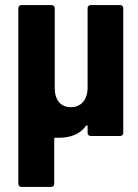

<svg xmlns="http://www.w3.org/2000/svg" viewBox="-20 -534 541 754"><path d="M324 -502V-190C324 -143 299 -113 258 -113C218 -113 195 -142 195 -188V-502C195 -509 190 -514 183 -514H64C57 -514 52 -509 52 -502V188C52 195 57 200 64 200H181C188 200 193 195 193 188V11C193 8 195 6 198 7C203 7 207 7 211 7C257 7 294 -7 318 -40C321 -44 324 -42 324 -38V-12C324 -5 329 0 336 0H452C459 0 464 -5 464 -12V-502C464 -509 459 -514 452 -514H336C329 -514 324 -509 324 -502Z"/></svg>

Font: Barlow Semi Condensed
Style: Bold
Weight: 700
Width: 4
Designer: Jeremy Tribby
Foundry: Tribby Type
Version: Version 1.422;hotconv 1.0.109;makeotfexe 2.5.65596